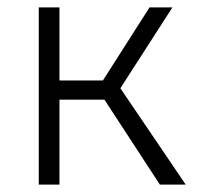

<svg xmlns="http://www.w3.org/2000/svg" viewBox="-20 -500 553 520"><path d="M413 0 244 -259 385 -480H447L306 -261L483 0ZM85 0V-480H141V-282H283V-230H141V0Z"/></svg>

Font: Geologica Roman Thin
Style: Regular
Weight: 250
Designer: Sindre Bremnes, Frode Helland
Foundry: Monokrom Skriftforlag AS
Version: Version 1.010;gftools[0.9.28]